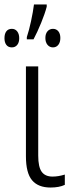

<svg xmlns="http://www.w3.org/2000/svg" viewBox="-45 -829 327 859"><path d="M126 -133Q126 -82 141.5 -60.5Q157 -39 190 -39Q216 -39 245 -48V-2Q220 10 181 10Q126 10 98.5 -22.5Q71 -55 71 -130V-532H126ZM164 -799Q156 -768 139 -726.5Q122 -685 105 -653H75V-663Q85 -693 94 -735Q103 -777 107 -809H164ZM225 -659Q225 -640 216 -628.5Q207 -617 192 -617Q177 -617 167.5 -628.5Q158 -640 158 -659Q158 -678 167.5 -689Q177 -700 192 -700Q207 -700 216 -689Q225 -678 225 -659ZM41 -658Q41 -639 32 -628Q23 -617 8 -617Q-8 -617 -16.5 -628Q-25 -639 -25 -658Q-25 -678 -16.5 -689Q-8 -700 8 -700Q23 -700 32 -688.5Q41 -677 41 -658Z"/></svg>

Font: Noto Sans Display Light Narrow
Style: Regular
Weight: 300
Width: 4
Designer: Monotype Design team
Foundry: Monotype Imaging Inc.
Version: Version 1.000